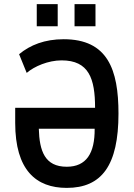

<svg xmlns="http://www.w3.org/2000/svg" viewBox="-20 -903 652 935"><path d="M305 12C475 12 557 -97 557 -350C557 -565 504 -712 290 -712C198 -712 127 -684 73 -639L110 -548C147 -580 215 -609 280 -609C413 -609 443 -520 443 -378H54V-305C54 -74 156 12 305 12ZM305 -91C198 -91 172 -168 169 -276H441C442 -156 400 -91 305 -91ZM343 -775H445V-883H343ZM159 -775H261V-883H159Z"/></svg>

Font: Finlandica Medium
Style: Regular
Weight: 500
Designer: Niklas Ekholm, Juho Hiilivirta, Jaakko Suomalainen
Foundry: Helsinki Type Studio
Version: Version 2.000;Glyphs 3.2 (3202)